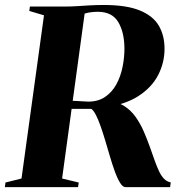

<svg xmlns="http://www.w3.org/2000/svg" viewBox="-41 -770 751 790"><path d="M-21 0 -18.5 -19 47.5 -35.5 140 -707 79.5 -725 82 -743H222Q252 -743 278 -744.8Q304 -746.5 330 -748Q356 -749.5 385.5 -749.5Q479.5 -749.5 534.2 -727Q589 -704.5 612.5 -664.2Q636 -624 636 -569.5Q636 -511.5 609.2 -460.2Q582.5 -409 526.5 -373.5Q470.5 -338 381.5 -327L401 -355Q440 -352.5 468.2 -335Q496.5 -317.5 516.2 -290Q536 -262.5 550.2 -229.8Q564.5 -197 576 -164.5Q586 -136 595 -110.8Q604 -85.5 613.2 -65.8Q622.5 -46 634.2 -34.2Q646 -22.5 661.5 -19.5L659 0H475Q464 0 452.8 -18.2Q441.5 -36.5 431 -65.8Q420.5 -95 411 -127.5Q401.5 -160 392 -191.8Q382.5 -223.5 373 -250.5Q363.5 -277.5 354 -296.2Q344.5 -315 335 -322Q322.5 -322 310.5 -322Q298.5 -322 287.2 -322Q276 -322 266 -322Q256 -322 247 -322L252 -355.5Q258 -355 266 -354.8Q274 -354.5 283.2 -354Q292.5 -353.5 301.5 -353Q310.5 -352.5 318.5 -352Q361.5 -351 390.8 -370.8Q420 -390.5 437.8 -423Q455.5 -455.5 463.2 -494.2Q471 -533 471 -569Q471 -636 445.8 -678.8Q420.5 -721.5 361.5 -721.5Q350 -721.5 338.2 -720.2Q326.5 -719 315.8 -716.5Q305 -714 297.5 -710L309.5 -730.5L214.5 -35.5L283 -19L280 0Z"/></svg>

Font: Merriweather 144pt ExtraBold
Style: Italic
Weight: 800
Italic angle: -7.8°
Version: Version 2.101